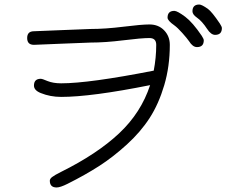

<svg xmlns="http://www.w3.org/2000/svg" viewBox="-20 -680 1040 848"><path d="M720 -602Q720 -632 750 -632Q763 -632 798 -606Q831 -581 871 -522Q880 -508 880 -502Q880 -472 850 -472Q831 -472 815 -498Q806 -511 785 -534.5Q764 -558 750 -568Q720 -589 720 -602ZM830 -630Q830 -660 860 -660Q871 -660 898 -641Q916 -628 951 -576Q960 -562 960 -556Q960 -526 930 -526Q912 -526 895 -552Q872 -587 850 -602Q830 -616 830 -630ZM659 -368Q670 -425 670 -482Q670 -512 640 -512Q605 -512 525 -502Q445 -492 380 -492Q364 -492 251.5 -487Q139 -482 130 -482Q100 -482 100 -512Q100 -542 130 -542Q139 -542 252.5 -547Q366 -552 380 -552Q445 -552 525 -562Q605 -572 640 -572Q680 -572 705 -546Q730 -520 730 -482Q730 -387 705.5 -304Q681 -221 641 -159Q601 -97 540 -41.5Q479 14 417.5 53.5Q356 93 278 132Q246 148 230 148Q200 148 200 118Q200 110 210 102Q220 94 250 79Q409 0 506 -91Q603 -182 643 -304Q383 -252 250 -252Q202 -252 160 -269Q130 -281 130 -302Q130 -332 160 -332Q167 -332 190 -322Q215 -312 250 -312Q373 -312 659 -368Z"/></svg>

Font: Pecita
Style: Book
Weight: 400
Width: 7
Version: Version 4.3